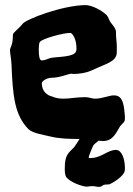

<svg xmlns="http://www.w3.org/2000/svg" viewBox="-20 -544 521 753"><path d="M469 127C469 124 470 120 470 117C470 78 457 44 435 44C400 44 380 76 332 76C329 76 328 76 328 74C328 65 345 29 345 28C351 18 361 14 366 8C373 8 379 9 385 9C423 9 436 -24 451 -49C466 -67 470 -63 470 -84C470 -93 468 -104 467 -117C462 -153 452 -170 427 -170C407 -170 381 -157 353 -157C340 -157 330 -163 314 -163C280 -163 254 -157 229 -157C214 -157 199 -159 183 -166C183 -166 144 -173 144 -218C144 -225 162 -239 183 -239C215 -239 252 -256 261 -255C264 -254 266 -254 269 -254C291 -254 319 -258 342 -269C397 -295 438 -302 438 -339C438 -357 439 -365 436 -392C432 -427 443 -420 414 -456C408 -464 404 -479 399 -484C379 -504 340 -524 315 -524C225 -523 82 -469 68 -450C58 -436 35 -419 31 -410C30 -407 31 -390 28 -376C26 -366 19 -353 19 -348C19 -337 24 -315 25 -293C30 -167 37 -92 93 -36C113 -20 149 -16 176 -9C212 0 252 1 292 1C285 12 278 24 271 33C250 56 234 60 234 117C234 130 235 142 239 149C254 172 306 188 320 188C326 188 330 186 344 186C352 186 360 189 368 189C376 189 378 186 387 181C394 179 404 180 409 179C421 174 464 149 469 127ZM278 -342C270 -320 209 -322 180 -317C174 -316 156 -307 144 -307C135 -307 132 -323 132 -350C132 -363 133 -374 136 -379C145 -393 230 -415 255 -415C264 -415 280 -392 280 -353C280 -349 279 -345 278 -342Z"/></svg>

Font: Freckle Face
Style: Regular
Weight: 400
Designer: Astigmatic (AOETI)
Foundry: Astigmatic (AOETI)
Version: Version 1.000